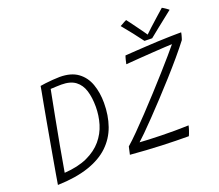

<svg xmlns="http://www.w3.org/2000/svg" viewBox="-141 -1071 1471 1287"><g transform="rotate(-20 595.0 -427.0)"><path d="M64.5 14Q68.5 -12 76.8 -59.2Q85 -106.5 95.5 -166.2Q106 -226 117.5 -290.5Q129 -355 140 -416.8Q151 -478.5 160.5 -529.2Q170 -580 176 -612.2Q182 -644.5 182.5 -649.5Q194.5 -652 219.5 -655Q244.5 -658 272.8 -660.2Q301 -662.5 322 -662.5Q403 -662.5 451.5 -627.2Q500 -592 521.5 -531.8Q543 -471.5 543 -398.5Q543 -308.5 516.8 -234.2Q490.5 -160 433.8 -105.8Q377 -51.5 285.8 -20.8Q194.5 10 64.5 14ZM135 -47Q233 -53.5 299.5 -84.2Q366 -115 406.5 -163Q447 -211 464.8 -270.2Q482.5 -329.5 482.5 -393Q482.5 -457.5 467.5 -506.5Q452.5 -555.5 416.2 -583Q380 -610.5 315.5 -610.5Q302 -610.5 278.2 -609.5Q254.5 -608.5 239 -607.5Q221.5 -517 203 -421Q184.5 -325 167.2 -229.8Q150 -134.5 135 -47ZM1001 7Q912.5 7 809 3Q705.5 -1 587 -11Q588.5 -17.5 590.8 -28Q593 -38.5 595.5 -49.2Q598 -60 599.5 -66.5Q631 -93.5 675 -138Q719 -182.5 769.8 -236Q820.5 -289.5 871.8 -345.8Q923 -402 969.5 -454Q1016 -506 1051.5 -547.5Q1087 -589 1105.5 -611.5Q1092 -611.5 1054.8 -609.2Q1017.5 -607 968 -603.8Q918.5 -600.5 866.8 -596.8Q815 -593 772 -589.5Q773 -594 774.8 -602Q776.5 -610 778.5 -618.5Q780.5 -627.5 783 -635Q785.5 -642.5 787 -647Q823.5 -649.5 862.8 -652Q902 -654.5 942 -656.8Q982 -659 1020.5 -661Q1059 -663 1093 -663.5Q1099.5 -664 1119.2 -664.2Q1139 -664.5 1160.2 -664.8Q1181.5 -665 1190.5 -665Q1190 -661.5 1188.8 -655Q1187.5 -648.5 1186 -643.5Q1183.5 -634.5 1181.2 -626.8Q1179 -619 1177 -614.5Q1143 -570 1097.5 -516.2Q1052 -462.5 1001 -405.8Q950 -349 899.5 -294.8Q849 -240.5 804 -193.8Q759 -147 725.5 -114Q692 -81 676.5 -67.5Q702 -65.5 742 -63.8Q782 -62 829 -61Q876 -60 922 -60Q950 -60 976.2 -60.8Q1002.5 -61.5 1024 -62Q1023 -55.5 1020.5 -46.8Q1018 -38 1015 -29Q1011.5 -18.5 1007.5 -8.2Q1003.5 2 1001 7ZM1125 -864Q1130.5 -861 1137 -857Q1143.5 -853 1150 -848.5Q1156.5 -844 1161.5 -840Q1166.5 -836 1169.5 -833.5Q1097.5 -776.5 1055.2 -743Q1013 -709.5 994.5 -694Q987 -694 977 -694.2Q967 -694.5 957 -694.8Q947 -695 940 -695Q915 -729.5 885.2 -767.2Q855.5 -805 824 -843Q830.5 -846 839 -851Q847.5 -856 856.2 -860.8Q865 -865.5 872 -868.5Q886 -850.5 903 -827.2Q920 -804 936 -781.8Q952 -759.5 963.5 -743.5Q975 -727.5 977 -724H971Q985.5 -738.5 1013.2 -764Q1041 -789.5 1071.8 -816.8Q1102.5 -844 1125 -864Z"/></g></svg>

Font: Grandstander Thin ExtraLight
Style: Italic
Weight: 250
Italic angle: -15°
Version: Version 1.200